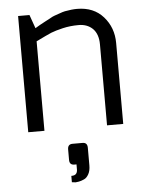

<svg xmlns="http://www.w3.org/2000/svg" viewBox="-55 -584 654 874"><g transform="rotate(-5 272.0 -147.0)"><path d="M294 236Q281 242 270 244Q260 246 255 246Q250 246 238 244V215H240Q266 215 266 188V165H256Q234 165 234 142V94Q234 70 256 70H302Q324 70 324 94V175Q324 199 315 215Q306 231 294 236ZM60 0V-531H112L134 -469Q137 -470 156 -482Q175 -493 180 -495Q184 -497 201 -506Q218 -516 225 -518Q232 -520 248 -526Q264 -532 274 -534Q306 -540 330 -540Q406 -540 450 -490Q494 -440 494 -370V0H420V-370Q420 -417 395 -442Q370 -466 331 -466Q292 -466 258 -458Q224 -450 204 -442Q183 -433 134 -409V0Z"/></g></svg>

Font: Mina
Style: Regular
Weight: 400
Version: Version 1.000